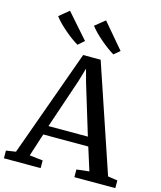

<svg xmlns="http://www.w3.org/2000/svg" viewBox="-151 -1096 1001 1196"><g transform="rotate(15 349.5 -497.5)"><path d="M51.9 -59 300.2 -749H413.1L645.9 -58.9L708.2 -49.5V0H444.2V-49.5L525.3 -58.9L478.5 -206.8H188.2L140.7 -59.2L226.6 -49.5V0H-10.1L-10.4 -49.5ZM460.1 -265.7 361.7 -589.1 339.4 -671.8 314.6 -586.8 206 -265.7ZM382.1 -994.6 519 -833.5 481 -801.9H480.1Q462.8 -812.1 441.1 -827.9Q419.3 -843.8 396.6 -863.1Q373.8 -882.4 353.3 -902.8Q332.9 -923.1 318.3 -942.6ZM149.7 -994.4 288.8 -836.4 249.8 -801.9H249Q231.5 -811.9 209.6 -827.8Q187.7 -843.6 165 -863Q142.3 -882.4 121.8 -902.8Q101.4 -923.3 87 -942.7Z"/></g></svg>

Font: Merriweather 7pt Light
Style: Regular
Weight: 300
Designer: Eben Sorkin
Foundry: Eben Sorkin
Version: Version 2.200;gftools[0.9.31]